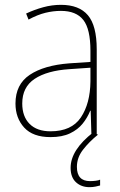

<svg xmlns="http://www.w3.org/2000/svg" viewBox="-20 -650 498 794"><path d="M232 -630Q307 -630 343.5 -587Q380 -544 380 -446V-93H358L355 -192H353Q342 -164 322 -139Q302 -114 269.5 -98.5Q237 -83 189 -83Q116 -83 80 -122.5Q44 -162 44 -222Q44 -301 103 -340.5Q162 -380 266 -388L354 -394V-440Q354 -530 324.5 -567.5Q295 -605 232 -605Q200 -605 167.5 -597Q135 -589 98 -569L88 -594Q122 -610 158.5 -620Q195 -630 232 -630ZM267 -364Q175 -358 123.5 -324Q72 -290 72 -222Q72 -168 102.5 -137.5Q133 -107 189 -107Q276 -107 314.5 -164.5Q353 -222 354 -313V-370ZM298 40Q298 99 352 99Q364 99 376 97.5Q388 96 394 93V117Q387 119 375.5 121.5Q364 124 350 124Q316 124 294 103.5Q272 83 272 44Q272 -30 366 -103L385 -93Q348 -63 323 -30.5Q298 2 298 40Z"/></svg>

Font: Noto Sans Kannada UI SemiCondensed Thin
Style: Regular
Weight: 100
Width: 4
Designer: Jelle Bosma - Monotype Design Team
Foundry: Monotype Imaging Inc.
Version: Version 2.005; ttfautohint (v1.8.4.7-5d5b)